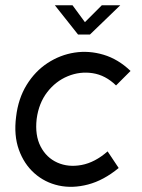

<svg xmlns="http://www.w3.org/2000/svg" viewBox="-20 -700 537 728"><path d="M430 -63Q373 -16 314 -0.5Q255 15 202.5 3.5Q150 -8 110.5 -43Q71 -78 51.5 -132.5Q32 -187 41 -257Q49 -326 81 -378Q113 -430 160.5 -461Q208 -492 262.5 -500.5Q317 -509 372.5 -492.5Q428 -476 475 -431L420 -376Q380 -415 331.5 -422.5Q283 -430 237 -411Q191 -392 159 -350.5Q127 -309 119 -249Q112 -187 134 -144.5Q156 -102 197.5 -83.5Q239 -65 289.5 -74.5Q340 -84 388 -126ZM276 -569 188 -680H255L302 -616L366 -680H436L321 -569Z"/></svg>

Font: Kulim Park
Style: Italic
Weight: 400
Italic angle: -8°
Designer: Noponies / Dale Sattler
Foundry: Noponies
Version: Version 1.000; ttfautohint (v1.8.3)